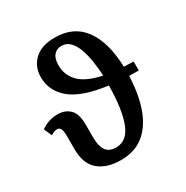

<svg xmlns="http://www.w3.org/2000/svg" viewBox="-176 -917 1041 1075"><g transform="rotate(-30 344.5 -380.0)"><path d="M303 10Q211 10 158.5 -34.5Q106 -79 106 -173V-257Q106 -292 98.5 -305.5Q91 -319 77 -319Q59 -319 35 -304L13 -355Q34 -371 61.5 -380.5Q89 -390 122 -390Q169 -390 199 -360.5Q229 -331 229 -262V-178Q229 -123 248.5 -94Q268 -65 315 -65Q384 -65 416.5 -147Q449 -229 451 -386Q289 -407 216.5 -466.5Q144 -526 144 -617Q144 -683 189.5 -726.5Q235 -770 322 -770Q444 -770 507.5 -682.5Q571 -595 576 -435Q606 -434 638 -433V-375Q606 -375 576 -376Q572 -258 540.5 -171Q509 -84 450 -37Q391 10 303 10ZM263 -625Q263 -560 307 -515.5Q351 -471 451 -450Q449 -493 442.5 -538.5Q436 -584 422.5 -623.5Q409 -663 386.5 -687Q364 -711 330 -711Q301 -711 282 -690Q263 -669 263 -625Z"/></g></svg>

Font: Noto Serif SemiCondensed SemiBold
Style: Regular
Weight: 600
Width: 4
Designer: Monotype Design Team
Foundry: Monotype Imaging Inc.
Version: Version 2.013; ttfautohint (v1.8.4.7-5d5b)